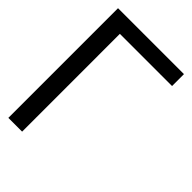

<svg xmlns="http://www.w3.org/2000/svg" viewBox="-64 -491 661 661"><g transform="rotate(-45 267.0 -160.5)"><path d="M476 0V-254H0V-321H534V0Z"/></g></svg>

Font: Junicode Two Beta Condensed
Style: Regular
Weight: 400
Width: 3
Designer: Peter S. Baker
Foundry: Briery Creek Software
Version: Version 1.053; ttfautohint (v1.8.4)